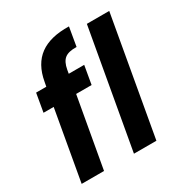

<svg xmlns="http://www.w3.org/2000/svg" viewBox="-179 -911 992 1045"><g transform="rotate(-30 317.0 -388.5)"><path d="M33.2 0 110.8 -439H46.9L66.9 -554.2H130.9L136.2 -582Q154.3 -684.1 220 -731.9Q285.6 -779.8 401.9 -776.9L381.8 -659.2Q331.5 -660.6 307.9 -642.1Q284.2 -623.5 275.9 -577.1L272 -554.2H369.1L349.1 -439H252L173.8 0ZM361.8 0 493.2 -740.2H633.8L502.9 0Z"/></g></svg>

Font: SVN-Poppins SemiBold
Style: Italic
Weight: 600
Italic angle: -10°
Designer: Ninad Kale (Devanagari), Jonny Pinhorn (Latin)
Foundry: Indian Type Foundry
Version: Version 3.002 2017